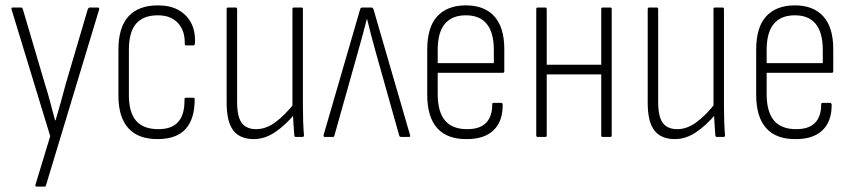

<svg xmlns="http://www.w3.org/2000/svg" viewBox="-20 -510 3175 715"><path d="M116 185Q114 185 112.5 183Q111 181 112 178L167 -3L23 -475Q21 -482 27 -482H59Q63 -482 65 -476L147 -198Q158 -164 167 -129.5Q176 -95 185 -62H187Q197 -95 206.5 -129.5Q216 -164 225 -198L307 -476Q310 -482 314 -482H344Q351 -482 349 -474L151 181Q150 185 145 185Z M570 8Q496 9 458.5 -32Q421 -73 421 -154V-325Q421 -408 458.5 -449Q496 -490 568 -490Q613 -490 644 -473Q675 -456 691.5 -425Q708 -394 706 -350Q706 -341 700 -341H672Q668 -341 668 -348Q669 -396 642.5 -424.5Q616 -453 568 -453Q514 -453 487 -422Q460 -391 460 -324V-156Q460 -91 487 -60Q514 -29 570 -29Q620 -29 644 -56.5Q668 -84 667 -139Q667 -146 672 -146H700Q705 -146 705 -140Q705 -68 672 -30.5Q639 7 570 8Z M925 8Q874 8 849 -24Q824 -56 824 -128V-476Q824 -482 829 -482H858Q863 -482 863 -476V-130Q863 -75 880.5 -52Q898 -29 934 -29Q971 -29 1006.5 -55.5Q1042 -82 1077 -127L1079 -87Q1042 -43 1004 -17.5Q966 8 925 8ZM1082 0Q1076 0 1076 -6Q1074 -29 1072.5 -54.5Q1071 -80 1071 -99L1069 -109V-476Q1069 -482 1074 -482H1103Q1108 -482 1108 -476V-115Q1108 -83 1109 -56Q1110 -29 1112 -6Q1112 0 1106 0Z M1189 0Q1184 0 1185 -7L1321 -475Q1323 -482 1329 -482H1363Q1369 -482 1371 -475L1507 -7Q1509 0 1503 0H1474Q1469 0 1467 -4L1377 -324Q1369 -352 1361.5 -381.5Q1354 -411 1347 -439H1346Q1339 -411 1331 -381.5Q1323 -352 1315 -324L1225 -4Q1224 0 1220 0Z M1719 8Q1646 9 1608.5 -32.5Q1571 -74 1571 -157V-325Q1571 -409 1608.5 -449.5Q1646 -490 1715 -490Q1784 -490 1821 -449Q1858 -408 1858 -327V-245Q1858 -239 1853 -239H1610V-160Q1610 -94 1637 -61.5Q1664 -29 1720 -29Q1767 -29 1790 -52.5Q1813 -76 1813 -120Q1813 -127 1817 -127H1846Q1850 -127 1852 -122Q1853 -59 1818.5 -25.5Q1784 8 1719 8ZM1610 -275H1819V-324Q1819 -388 1793 -420.5Q1767 -453 1715 -453Q1663 -453 1636.5 -421Q1610 -389 1610 -324Z M2224 0Q2219 0 2219 -6V-476Q2219 -482 2224 -482H2253Q2258 -482 2258 -476V-6Q2258 0 2253 0ZM1982 0Q1977 0 1977 -6V-476Q1977 -482 1982 -482H2011Q2016 -482 2016 -476V-6Q2016 0 2011 0ZM2010 -233V-269H2227V-233Z M2493 8Q2442 8 2417 -24Q2392 -56 2392 -128V-476Q2392 -482 2397 -482H2426Q2431 -482 2431 -476V-130Q2431 -75 2448.5 -52Q2466 -29 2502 -29Q2539 -29 2574.5 -55.5Q2610 -82 2645 -127L2647 -87Q2610 -43 2572 -17.5Q2534 8 2493 8ZM2650 0Q2644 0 2644 -6Q2642 -29 2640.5 -54.5Q2639 -80 2639 -99L2637 -109V-476Q2637 -482 2642 -482H2671Q2676 -482 2676 -476V-115Q2676 -83 2677 -56Q2678 -29 2680 -6Q2680 0 2674 0Z M2944 8Q2871 9 2833.5 -32.5Q2796 -74 2796 -157V-325Q2796 -409 2833.5 -449.5Q2871 -490 2940 -490Q3009 -490 3046 -449Q3083 -408 3083 -327V-245Q3083 -239 3078 -239H2835V-160Q2835 -94 2862 -61.5Q2889 -29 2945 -29Q2992 -29 3015 -52.5Q3038 -76 3038 -120Q3038 -127 3042 -127H3071Q3075 -127 3077 -122Q3078 -59 3043.5 -25.5Q3009 8 2944 8ZM2835 -275H3044V-324Q3044 -388 3018 -420.5Q2992 -453 2940 -453Q2888 -453 2861.5 -421Q2835 -389 2835 -324Z"/></svg>

Font: Sofia Sans Condensed ExtraLight
Style: Regular
Weight: 250
Version: Version 4.100